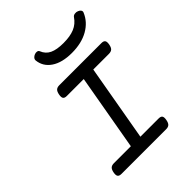

<svg xmlns="http://www.w3.org/2000/svg" viewBox="-221 -919 1043 1043"><g transform="rotate(-45 300.0 -397.5)"><path d="M201.2 -579.6Q184.6 -579.6 176 -571.5Q167.5 -563.5 164.1 -544.4Q160.6 -525.4 166.3 -517.3Q171.9 -509.3 188.5 -509.3H318.4L241.2 -70.3H111.3Q94.7 -70.3 86.2 -62.3Q77.6 -54.2 74.2 -35.2Q70.8 -16.1 76.7 -8.1Q82.5 0 99.1 0H441.9Q458.5 0 466.8 -8.1Q475.1 -16.1 478.5 -35.2Q481.9 -54.2 476.3 -62.3Q470.7 -70.3 454.1 -70.3H314.5L391.6 -509.3H511.7Q528.3 -509.3 536.9 -517.3Q545.4 -525.4 548.8 -544.4Q552.2 -563.5 546.6 -571.5Q541 -579.6 524.4 -579.6ZM519 -785.2Q497.1 -752.9 463.6 -739Q430.2 -725.1 378.9 -725.1Q328.1 -725.1 298.6 -739Q269 -752.9 256.3 -785.2Q253.4 -792.5 244.4 -794.2Q235.4 -795.9 226.1 -792Q216.8 -788.6 210.7 -781.5Q204.6 -774.4 205.1 -765.6Q210.4 -714.4 254.6 -684.6Q298.8 -654.8 373.5 -654.8Q447.8 -654.8 499.8 -684.3Q551.8 -713.9 573.2 -765.6Q576.7 -773.9 571.8 -781Q566.9 -788.1 557.1 -792Q547.4 -796.4 535.9 -794.7Q524.4 -793 519 -785.2Z"/></g></svg>

Font: Courier Prime Code
Style: Italic
Weight: 400
Italic angle: -10°
Designer: Alan Dague-Greene
Foundry: Quote-Unquote Apps
Version: Version 3.18